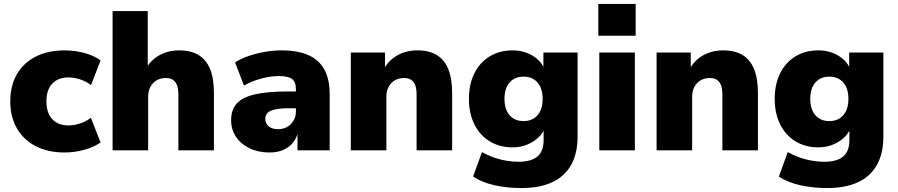

<svg xmlns="http://www.w3.org/2000/svg" viewBox="-20 -761 4547 972"><path d="M307 11Q224 11 162 -20.5Q100 -52 66 -110.5Q32 -169 32 -248Q32 -328 66 -386Q100 -444 162 -475Q224 -506 307 -506Q358 -506 408 -492.5Q458 -479 489 -455L441 -330Q418 -348 387 -358.5Q356 -369 327 -369Q274 -369 244.5 -337.5Q215 -306 215 -248Q215 -190 244.5 -158Q274 -126 327 -126Q355 -126 386.5 -136.5Q418 -147 440 -165L489 -40Q458 -17 408 -3Q358 11 307 11Z M550 0V-705H728V-409H716Q741 -455 785.5 -480.5Q830 -506 887 -506Q946 -506 985 -482.5Q1024 -459 1043.5 -411.5Q1063 -364 1063 -289V0H883V-282Q883 -313 875.5 -331Q868 -349 854.5 -357.5Q841 -366 820 -366Q793 -366 773 -354.5Q753 -343 741.5 -321.5Q730 -300 730 -271V0Z M1345 11Q1288 11 1244 -10Q1200 -31 1175 -68Q1150 -105 1150 -152Q1150 -206 1179 -237.5Q1208 -269 1271.5 -283.5Q1335 -298 1439 -298H1496V-213H1441Q1411 -213 1388.5 -210Q1366 -207 1351.5 -200.5Q1337 -194 1330 -184Q1323 -174 1323 -160Q1323 -136 1340 -121.5Q1357 -107 1388 -107Q1413 -107 1433 -118Q1453 -129 1465.5 -149.5Q1478 -170 1478 -197V-309Q1478 -347 1458 -361.5Q1438 -376 1391 -376Q1353 -376 1307 -364.5Q1261 -353 1215 -328L1170 -445Q1199 -464 1238.5 -477.5Q1278 -491 1321.5 -498.5Q1365 -506 1405 -506Q1486 -506 1540 -482.5Q1594 -459 1621.5 -410Q1649 -361 1649 -284V0H1486V-94H1489Q1482 -62 1463 -38.5Q1444 -15 1414 -2Q1384 11 1345 11Z M1756 0V-495H1929V-407H1921Q1946 -455 1991 -480.5Q2036 -506 2093 -506Q2152 -506 2191 -482.5Q2230 -459 2249.5 -411Q2269 -363 2269 -289V0H2089V-282Q2089 -313 2081.5 -331Q2074 -349 2060.5 -357.5Q2047 -366 2026 -366Q1999 -366 1979 -354.5Q1959 -343 1947.5 -321.5Q1936 -300 1936 -271V0Z M2619 191Q2548 191 2484.5 177Q2421 163 2375 133L2420 9Q2446 24 2478 35.5Q2510 47 2543 52.5Q2576 58 2604 58Q2669 58 2700.5 31.5Q2732 5 2732 -51V-110H2737Q2720 -69 2675 -42Q2630 -15 2575 -15Q2509 -15 2459 -45.5Q2409 -76 2381.5 -131.5Q2354 -187 2354 -260Q2354 -335 2381.5 -390Q2409 -445 2459 -475.5Q2509 -506 2575 -506Q2631 -506 2675.5 -479.5Q2720 -453 2736 -411H2731V-495H2904V-69Q2904 16 2871 74.5Q2838 133 2774.5 162Q2711 191 2619 191ZM2630 -148Q2675 -148 2701 -177.5Q2727 -207 2727 -261Q2727 -314 2701 -343.5Q2675 -373 2630 -373Q2586 -373 2560 -343.5Q2534 -314 2534 -261Q2534 -207 2560 -177.5Q2586 -148 2630 -148Z M3009 -580V-741H3198V-580ZM3014 0V-495H3194V0Z M3304 0V-495H3477V-407H3469Q3494 -455 3539 -480.5Q3584 -506 3641 -506Q3700 -506 3739 -482.5Q3778 -459 3797.5 -411Q3817 -363 3817 -289V0H3637V-282Q3637 -313 3629.5 -331Q3622 -349 3608.5 -357.5Q3595 -366 3574 -366Q3547 -366 3527 -354.5Q3507 -343 3495.5 -321.5Q3484 -300 3484 -271V0Z M4167 191Q4096 191 4032.5 177Q3969 163 3923 133L3968 9Q3994 24 4026 35.5Q4058 47 4091 52.5Q4124 58 4152 58Q4217 58 4248.5 31.5Q4280 5 4280 -51V-110H4285Q4268 -69 4223 -42Q4178 -15 4123 -15Q4057 -15 4007 -45.5Q3957 -76 3929.5 -131.5Q3902 -187 3902 -260Q3902 -335 3929.5 -390Q3957 -445 4007 -475.5Q4057 -506 4123 -506Q4179 -506 4223.5 -479.5Q4268 -453 4284 -411H4279V-495H4452V-69Q4452 16 4419 74.5Q4386 133 4322.5 162Q4259 191 4167 191ZM4178 -148Q4223 -148 4249 -177.5Q4275 -207 4275 -261Q4275 -314 4249 -343.5Q4223 -373 4178 -373Q4134 -373 4108 -343.5Q4082 -314 4082 -261Q4082 -207 4108 -177.5Q4134 -148 4178 -148Z"/></svg>

Font: Nunito Sans 11pt Black
Style: Regular
Weight: 900
Version: Version 3.101;gftools[0.9.27]